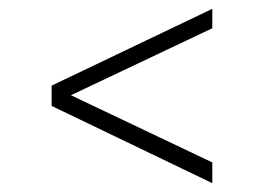

<svg xmlns="http://www.w3.org/2000/svg" viewBox="-20 -553 597 435"><path d="M461 -533V-489L117 -326L97 -331V-359ZM461 -185V-138L97 -313V-343L116 -349Z"/></svg>

Font: Roboto Serif 36pt ExtraLight
Style: Regular
Weight: 250
Designer: Greg Gazdowicz
Foundry: Commercial Type
Version: Version 1.008